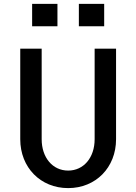

<svg xmlns="http://www.w3.org/2000/svg" viewBox="-20 -950 700 986"><path d="M330 16C472 16 576 -90 576 -235V-700H466V-235C466 -141 410 -74 330 -74C250 -74 194 -141 194 -235V-700H84V-235C84 -90 188 16 330 16ZM145 -815H275V-930H145ZM385 -815H515V-930H385Z"/></svg>

Font: Uncut Plan8
Style: Regular
Weight: 400
Designer: Kasper Nordkvist
Foundry: UNCUT.wtf
Version: Version 1.002;Glyphs 3.1.2 (3151)